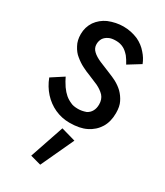

<svg xmlns="http://www.w3.org/2000/svg" viewBox="-255 -814 1088 1266"><g transform="rotate(30 289.5 -181.0)"><path d="M129 -236 38 -177Q60 -119 99 -76Q138 -33 190 -9Q243 15 302 15Q380 15 429 -10Q480 -35 509 -82Q537 -128 537 -193Q537 -244 521 -275Q505 -308 479 -334Q455 -357 422 -375Q397 -388 359 -403Q283 -434 281 -435Q242 -452 221 -472Q198 -493 198 -523Q198 -548 210 -568Q222 -586 245 -597Q264 -607 299 -607Q332 -607 358 -593Q378 -583 402 -556Q419 -534 435 -504L527 -561Q512 -600 483 -632Q453 -668 407 -690Q353 -713 295 -713Q239 -713 182 -690Q134 -668 104 -626Q75 -582 75 -529Q75 -481 94 -447Q113 -410 140 -389Q170 -364 200 -349Q231 -333 256 -324Q313 -300 332 -292Q367 -275 390 -251Q412 -226 412 -187Q412 -157 400 -136Q388 -114 365 -103Q334 -92 306 -92Q269 -92 250 -102Q224 -113 204 -130Q184 -147 164 -175Q141 -210 129 -236ZM390 101 281 70 193 329 274 351Z"/></g></svg>

Font: NM-font
Style: Medium
Weight: 500
Designer: ""
Foundry: ""
Version: ""